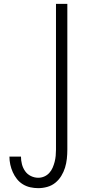

<svg xmlns="http://www.w3.org/2000/svg" viewBox="-20 -755 515 998"><path d="M179 223Q158 223 137.5 218.5Q117 214 99 203Q81 192 68 175.5Q55 159 46.5 140Q38 121 33.5 100.5Q29 80 29 59H89Q89 79 94 98.5Q99 118 110.5 134.5Q122 151 140.5 160Q159 169 179 169Q195 169 210 162.5Q225 156 236 144Q247 132 253.5 117Q260 102 264 86.5Q268 71 269.5 55Q271 39 271 23V-735H330V23Q330 46 327.5 70Q325 94 318 116.5Q311 139 298.5 159.5Q286 180 267.5 195Q249 210 225.5 216.5Q202 223 179 223Z"/></svg>

Font: Iosevka QP Light
Style: Regular
Weight: 300
Designer: Belleve Invis
Foundry: Belleve Invis
Version: Version 20.0.0; ttfautohint (v1.8.4)